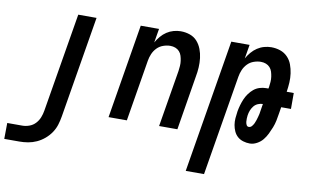

<svg xmlns="http://www.w3.org/2000/svg" viewBox="-110 -679 1686 1044"><g transform="rotate(10 733.0 -156.5)"><path d="M50 215H-34L-33 127H50Q69 127 88.5 120Q108 113 122 98Q136 83 143.5 64Q151 45 154 26L245 -520H346L253 40Q249 64 242 87Q235 110 221 131Q207 152 187 169Q167 186 144 196.5Q121 207 97 211Q73 215 50 215Z M504 0 590 -520H691L678 -443Q688 -461 702 -477.5Q716 -494 733.5 -505.5Q751 -517 771 -522.5Q791 -528 810 -528Q837 -528 861 -519.5Q885 -511 901 -493Q917 -475 926 -451.5Q935 -428 938 -402.5Q941 -377 939.5 -351Q938 -325 933 -299L884 0H783L835 -313Q837 -327 838 -341.5Q839 -356 837 -370Q835 -384 831 -397Q827 -410 818 -420Q809 -430 796 -435Q783 -440 768 -440Q749 -440 729 -433Q709 -426 694.5 -411Q680 -396 672 -377Q664 -358 661 -339L605 0Z M968 215 1090 -520H1191L1178 -443Q1188 -461 1202 -477.5Q1216 -494 1233.5 -505.5Q1251 -517 1271 -522.5Q1291 -528 1310 -528Q1336 -528 1359.5 -520Q1383 -512 1400 -494.5Q1417 -477 1425.5 -454Q1434 -431 1437.5 -406Q1441 -381 1439.5 -355.5Q1438 -330 1434 -304H1473V-216H1419L1413 -179Q1410 -159 1406 -139.5Q1402 -120 1394.5 -101Q1387 -82 1378 -63.5Q1369 -45 1356 -29Q1343 -13 1323.5 -2.5Q1304 8 1285 8Q1266 8 1248 2.5Q1230 -3 1217 -14.5Q1204 -26 1196.5 -42.5Q1189 -59 1186 -77Q1183 -95 1184.5 -114.5Q1186 -134 1189 -153Q1192 -170 1197 -187.5Q1202 -205 1209 -221.5Q1216 -238 1227 -253.5Q1238 -269 1252.5 -281Q1267 -293 1285 -298.5Q1303 -304 1320 -304H1333L1335 -313Q1337 -327 1338 -341.5Q1339 -356 1337 -370Q1335 -384 1331 -397Q1327 -410 1318 -420Q1309 -430 1296 -435Q1283 -440 1268 -440Q1249 -440 1229 -433Q1209 -426 1194.5 -411Q1180 -396 1172 -377Q1164 -358 1161 -339L1069 215ZM1264 -80Q1274 -80 1281 -88.5Q1288 -97 1292 -105.5Q1296 -114 1299 -123.5Q1302 -133 1304.5 -142Q1307 -151 1309 -160Q1311 -169 1312 -179L1318 -216Q1304 -216 1290.5 -210Q1277 -204 1268 -192.5Q1259 -181 1254 -168Q1249 -155 1247 -141Q1246 -132 1245.5 -123Q1245 -114 1246 -105Q1247 -96 1251 -88Q1255 -80 1264 -80Z"/></g></svg>

Font: Iosevka Term Curly Semibold
Style: Italic
Weight: 600
Italic angle: -9°
Designer: Belleve Invis
Foundry: Belleve Invis
Version: Version 32.3.0